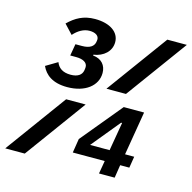

<svg xmlns="http://www.w3.org/2000/svg" viewBox="-141 -808 913 912"><g transform="rotate(15 316.0 -352.0)"><path d="M424 0H501L511 -64H556L565 -120H520L556 -335H456L289 -133L278 -64H435ZM348 -120 463 -260H468L444 -120ZM171 -357C259 -357 317 -402 317 -465C317 -502 295 -530 252 -534V-538C301 -545 337 -577 337 -622C337 -671 291 -704 217 -704C160 -704 122 -682 86 -647L128 -602C150 -627 177 -643 206 -643C235 -643 252 -631 252 -613C252 -609 251 -603 250 -598C246 -580 230 -564 189 -564H157L147 -506H176C211 -506 232 -493 232 -472C232 -467 231 -459 230 -454C226 -433 208 -418 172 -418C132 -418 111 -435 101 -461L44 -427C62 -387 99 -357 171 -357ZM354 -398H450L669 -698H573ZM-37 0H59L278 -300H182Z"/></g></svg>

Font: IBM Plex Mono SmBld
Style: Italic
Weight: 600
Italic angle: -9.5°
Monospace: yes
Designer: Mike Abbink, Paul van der Laan, Pieter van Rosmalen
Foundry: Bold Monday
Version: Version 2.004